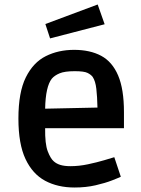

<svg xmlns="http://www.w3.org/2000/svg" viewBox="-20 -821 629 855"><path d="M312 14Q237 14 181 -16Q125 -46 93.5 -113Q62 -180 62 -293Q62 -410 95 -476.5Q128 -543 184 -571Q240 -599 310 -599Q381 -599 430.5 -572.5Q480 -546 506 -485Q532 -424 532 -322V-250H181Q180 -180 192.5 -147.5Q205 -115 219 -103Q231 -92 249 -86.5Q267 -81 294 -81Q332 -81 372 -89.5Q412 -98 444 -107.5Q476 -117 489 -121L518 -34Q508 -29 478.5 -17.5Q449 -6 406 4Q363 14 312 14ZM211 -471Q183 -436 181 -337L414 -342Q413 -391 409 -425.5Q405 -460 393 -478Q386 -488 370.5 -496Q355 -504 313 -504Q268 -504 245.5 -494.5Q223 -485 211 -471ZM203 -650 182 -714 415 -801 446 -713Z"/></svg>

Font: Ruda
Style: Bold
Weight: 700
Designer: Mariela Monsalve and Angelina Sanchez
Foundry: Mariela Monsalve and Angelina Sanchez
Version: Version 2.000